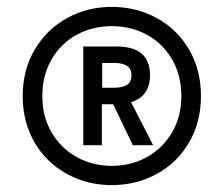

<svg xmlns="http://www.w3.org/2000/svg" viewBox="-20 -727 650 558"><path d="M46 -448Q46 -524 81 -583Q116 -642 175 -674.5Q234 -707 305 -707Q376 -707 435.5 -674.5Q495 -642 529.5 -583Q564 -524 564 -448Q564 -372 529.5 -313Q495 -254 435.5 -221.5Q376 -189 305 -189Q234 -189 174.5 -221.5Q115 -254 80.5 -313Q46 -372 46 -448ZM507 -448Q507 -508 480 -554.5Q453 -601 407 -626Q361 -651 305 -651Q249 -651 203 -626Q157 -601 130 -554.5Q103 -508 103 -448Q103 -388 130 -342Q157 -296 203 -270.5Q249 -245 305 -245Q361 -245 407 -270.5Q453 -296 480 -342Q507 -388 507 -448ZM222 -592H318Q416 -592 416 -509Q416 -447 361 -430L425 -305H366L309 -424H276V-305H222ZM362 -509Q362 -544 312 -544H277V-472H312Q335 -472 348.5 -480Q362 -488 362 -509Z"/></svg>

Font: Hanken Grotesk
Style: Bold
Weight: 700
Designer: Alfredo Marco Pradil
Foundry: Hanken Design Co.
Version: Version 3.014